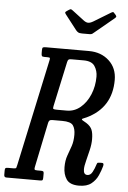

<svg xmlns="http://www.w3.org/2000/svg" viewBox="-119 -1026 719 1081"><g transform="rotate(5 241.0 -485.0)"><path d="M495 -110.5Q488.5 -86.5 476 -58.2Q463.5 -30 438.5 -10Q413.5 10 369 10Q317.5 10 298.2 -18Q279 -46 279 -87Q279 -124.5 289 -152.2Q299 -180 308.8 -207.8Q318.5 -235.5 318.5 -273Q318.5 -307 305 -326Q291.5 -345 244 -345H189Q177.5 -345 172.8 -341.5Q168 -338 165.5 -328L112.5 -72Q110.5 -61.5 113 -58.2Q115.5 -55 129 -55H149Q156.5 -55 160.8 -52.8Q165 -50.5 165 -42V-20Q165 -8.5 162.8 -4.2Q160.5 0 149 0H-42Q-55 0 -55 -14V-38Q-55 -48.5 -52 -51.8Q-49 -55 -39 -55H-8Q7 -55 8.8 -59.2Q10.5 -63.5 13 -75L142.5 -678.5Q145 -689.5 143 -692.2Q141 -695 128 -695H113Q100.5 -695 97.8 -699.2Q95 -703.5 95 -716V-732Q95 -745 99.5 -747.5Q104 -750 117 -750H359.5Q428 -750 473 -708.8Q518 -667.5 518 -600Q518 -444 380 -377.5Q367.5 -371.5 360.2 -369Q353 -366.5 353 -363.5Q353 -360 360.2 -356.5Q367.5 -353 380 -345Q403.5 -330 411.8 -310.2Q420 -290.5 420 -256Q420 -228 412.2 -195Q404.5 -162 396.8 -132.2Q389 -102.5 389 -84Q389 -54 411 -54Q428.5 -54 439.2 -73.8Q450 -93.5 458 -119.5Q460.5 -127.5 464.8 -128Q469 -128.5 476.5 -129H488Q500 -129 495 -110.5ZM209 -405H264Q307 -405 341 -433.5Q375 -462 394.5 -508.8Q414 -555.5 414 -610Q414 -643 397 -669Q380 -695 334 -695H265Q252.5 -695 248.5 -691.5Q244.5 -688 242 -677L187.5 -424Q184.5 -410.5 188.2 -407.8Q192 -405 209 -405ZM277 -860.5 212.5 -943.5Q207.5 -950 207 -953.8Q206.5 -957.5 214.5 -963L225 -970Q234.5 -976.5 238 -975.5Q241.5 -974.5 249 -969L316 -918Q329 -908.5 340.5 -908.2Q352 -908 369 -918L464.5 -976Q473.5 -981.5 477 -980Q480.5 -978.5 485.5 -971.5L489.5 -967.5Q495 -961 495.5 -957Q496 -953 487.5 -946L380 -857Q373.5 -851.5 369 -848.2Q364.5 -845 352.5 -845H312.5Q297 -845 289.8 -849.2Q282.5 -853.5 277 -860.5Z"/></g></svg>

Font: Besley* Condensed
Style: Italic
Weight: 400
Width: 3
Italic angle: -13°
Designer: Owen Earl
Foundry: indestructible type*
Version: Version 3.000; ttfautohint (v1.8.3)